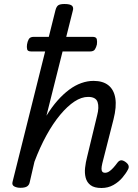

<svg xmlns="http://www.w3.org/2000/svg" viewBox="-20 -923 691 959"><path d="M487 16Q451 16 432.5 2Q414 -12 408 -35Q402 -58 405 -85Q408 -112 415 -139L465 -346Q476 -387 467.5 -413Q459 -439 420 -439Q387 -439 352 -416Q317 -393 281 -350Q245 -307 212 -247Q179 -187 152 -115L128 -11Q125 2 114.5 8.5Q104 15 82 15Q64 15 51 8Q38 1 43 -16L257 -872Q262 -891 271.5 -897Q281 -903 302 -903Q331 -903 340 -894Q349 -885 343 -867L212 -345Q239 -389 267.5 -421Q296 -453 325.5 -475Q355 -497 386 -508Q417 -519 447 -519Q494 -519 521.5 -497Q549 -475 556 -432.5Q563 -390 547 -327L491 -107Q487 -90 487 -80Q487 -70 491.5 -65Q496 -60 504 -60Q515 -60 525 -66.5Q535 -73 545.5 -84.5Q556 -96 567 -111Q574 -120 582.5 -122Q591 -124 604 -116Q619 -106 622 -96Q625 -86 619 -76Q610 -58 591.5 -36Q573 -14 546.5 1Q520 16 487 16ZM136 -666Q118 -666 115.5 -677Q113 -688 115 -701Q117 -715 123.5 -727Q130 -739 149 -739H442Q461 -739 463.5 -727Q466 -715 464 -701Q461 -688 454.5 -677Q448 -666 430 -666Z"/></svg>

Font: Playwrite DE SAS
Style: Regular
Weight: 400
Designer: Veronika Burian, José Scaglione
Foundry: TypeTogether
Version: Version 1.002